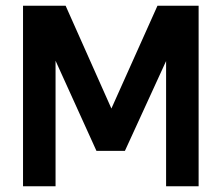

<svg xmlns="http://www.w3.org/2000/svg" viewBox="-20 -647 770 667"><path d="M670 -627V0H557V-435L414 -123H315L173 -436V0H60V-627H208L367 -270L527 -627Z"/></svg>

Font: Blinker SemiBold
Style: Regular
Weight: 600
Designer: Juergen Huber
Foundry: supertype
Version: Version 1.015;PS 1.15;hotconv 1.0.88;makeotf.lib2.5.647800